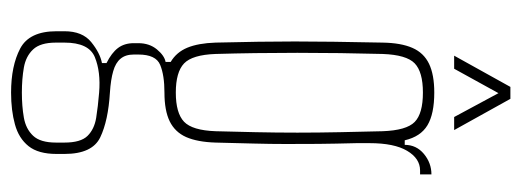

<svg xmlns="http://www.w3.org/2000/svg" viewBox="-310 -468 919 338"><g transform="rotate(90 149.0 -299.5)"><path d="M143.5 140Q96.5 140 66 124Q35.5 108 35.5 60Q35.5 56 35.5 52.8Q35.5 49.5 35.5 46Q35.5 14.5 54.5 -1Q73.5 -16.5 91.5 -20V-28Q73.5 -37 65 -48.2Q56.5 -59.5 56.5 -76Q56.5 -78.5 56.5 -80.2Q56.5 -82 56.5 -84Q56.5 -103.5 67.5 -116.8Q78.5 -130 89.5 -132V-141Q72.5 -151 64.5 -170.2Q56.5 -189.5 55.5 -220Q54.5 -262.5 54 -295.2Q53.5 -328 53.5 -359.5Q53.5 -391 54 -427.5Q54.5 -464 55.5 -514Q56 -546.5 64.8 -566.5Q73.5 -586.5 92.8 -595.8Q112 -605 143.5 -605Q181 -605 201 -593Q221 -581 227.5 -553H235.5Q235.5 -573.5 251.5 -586.8Q267.5 -600 287.5 -600V-580H280.5Q259.5 -580 246 -557.2Q232.5 -534.5 232.5 -491V-468Q233.5 -430.5 233.8 -400.8Q234 -371 234 -343.8Q234 -316.5 233.2 -286.8Q232.5 -257 231.5 -220Q230.5 -188 221.8 -168.2Q213 -148.5 194 -139.2Q175 -130 143.5 -130Q113 -130 94.8 -122.5Q76.5 -115 76.5 -84V-76Q76.5 -61.5 83.8 -52.8Q91 -44 105.8 -39.8Q120.5 -35.5 143.5 -34Q193 -31 222.2 -17Q251.5 -3 251.5 46Q251.5 49.5 251.5 52.8Q251.5 56 251.5 60Q251.5 92 237.8 109.2Q224 126.5 199.5 133.2Q175 140 143.5 140ZM143.5 121Q167.5 121 187.5 117.5Q207.5 114 219.5 101.2Q231.5 88.5 231.5 61Q231.5 57 231.5 53.2Q231.5 49.5 231.5 46Q231.5 17.5 219.8 5.5Q208 -6.5 188 -9.8Q168 -13 143.5 -15Q107 -18 81.2 -7.5Q55.5 3 55.5 46Q55.5 49.5 55.5 53.2Q55.5 57 55.5 61Q55.5 88.5 67.5 101.2Q79.5 114 99.5 117.5Q119.5 121 143.5 121ZM143.5 -150Q179.5 -150 194.8 -164.5Q210 -179 211.5 -220Q212.5 -254 213.2 -290.2Q214 -326.5 214 -364Q214 -401.5 213.2 -439.2Q212.5 -477 211.5 -514Q210 -556 195.2 -570.5Q180.5 -585 143.5 -585Q107 -585 92 -570.5Q77 -556 75.5 -514Q74.5 -477 74 -439.2Q73.5 -401.5 73.5 -364Q73.5 -326.5 74 -290.2Q74.5 -254 75.5 -220Q77 -179 92.2 -164.5Q107.5 -150 143.5 -150ZM78.5 -640 133.5 -739H154.5L209.5 -640H186.5L144.5 -718L101.5 -640Z"/></g></svg>

Font: Big Shoulders Thin
Style: Regular
Weight: 100
Designer: Patric King
Foundry: XO Type Co
Version: Version 2.002